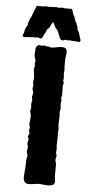

<svg xmlns="http://www.w3.org/2000/svg" viewBox="-64 -1027 518 1065"><g transform="rotate(5 195.0 -494.5)"><path d="M278.8 -60.5Q278.3 -57.6 281.2 -42.5Q286.6 -12.2 269 -4.9Q253.9 -1 246.1 -1L198.2 -4.9Q189.5 -5.9 170.9 -2.4Q152.3 1 135.7 0.5Q103.5 -0.5 108.4 -46.9Q112.8 -93.3 112.8 -113.8Q112.3 -133.8 115.2 -143.6Q118.2 -153.3 117.2 -159.2L111.8 -175.8L116.2 -206.1L110.8 -222.2L116.2 -247.1Q116.2 -250 112.3 -256.3Q108.4 -262.7 113.3 -269.5Q118.2 -276.9 118.2 -280.8L113.8 -297.9Q114.3 -299.8 116.2 -305.7Q118.2 -311.5 117.2 -314L112.8 -328.1Q113.3 -341.8 115.2 -356.9Q117.2 -372.6 116.2 -380.9L110.8 -403.8L115.2 -423.8L112.8 -439.9L117.2 -465.8L113.8 -482.9L118.2 -502Q120.1 -509.3 112.8 -528.8Q112.8 -533.2 116.2 -546.9Q116.2 -552.2 112.8 -562Q113.3 -567.4 115.2 -577.1Q117.2 -586.9 116.2 -592.8L110.8 -638.2Q110.8 -643.1 113.8 -648.4Q116.7 -653.8 114.7 -659.2Q112.8 -664.1 112.8 -666L116.2 -681.2Q116.2 -685.5 111.8 -698.7Q107.4 -711.9 108.4 -717.8Q109.9 -724.1 109.9 -744.1Q109.9 -764.2 125 -771Q125 -773.9 135.7 -771.5Q146.5 -769 151.9 -771Q156.2 -772.9 159.2 -772.5Q162.1 -772 165 -770.5Q168 -769 169.9 -768.6Q171.9 -768.1 176.3 -768.6Q180.7 -769 184.1 -769Q191.9 -761.2 216.3 -766.6Q241.2 -772 248 -772Q273.9 -773.9 280.8 -762.2Q286.6 -747.6 281.7 -723.1Q277.3 -698.2 280.8 -644L278.8 -628.9L279.8 -617.7Q280.8 -606 280.8 -600.1L278.8 -586.9L283.2 -573.7L278.8 -559.1L279.8 -507.8L275.9 -491.2L278.8 -476.1L275.9 -452.1L278.8 -433.1L273.9 -412.6L275.9 -395L273.9 -336.9L276.9 -320.8L274.9 -300.8Q273.9 -296.9 274.9 -289.6Q275.9 -282.2 275.9 -278.8L273.9 -227.1L275.9 -210L273.9 -186L278.8 -168.9L273.9 -146Q273.9 -143.1 274.9 -140.1Q275.9 -136.7 276.9 -132.8Q277.8 -128.9 278.8 -127Q279.8 -125 279.3 -94.2Q278.8 -63.5 278.8 -60.5ZM41.5 -845.2Q43 -848.1 43.5 -853Q43.9 -857.9 49.3 -866.7Q54.7 -875 55.7 -877Q56.6 -878.9 57.1 -886.7Q57.1 -894.5 59.6 -897.9Q62 -901.4 63.5 -908.2Q64.9 -915 68.4 -918Q71.8 -920.9 75.7 -933.6Q79.1 -946.3 81.5 -950.2Q84 -954.1 85 -959Q85.9 -963.9 87.9 -965.8Q89.8 -967.8 91.3 -975.6Q92.8 -983.4 96.2 -985.8Q97.2 -989.7 105 -988.3Q113.3 -986.8 117.2 -987.8Q121.1 -988.8 125.5 -987.8Q129.9 -986.3 137.7 -988.3Q145.5 -990.2 149.4 -990.2Q153.8 -990.2 155.3 -989.3Q156.7 -988.3 168.9 -988.3Q181.2 -988.3 190.9 -989.3Q200.7 -990.2 205.6 -990.2L220.2 -987.8Q226.1 -987.8 235.8 -990.2Q242.2 -990.2 250 -988.3Q257.8 -986.3 262.7 -987.8Q267.6 -988.8 271.5 -987.8Q276.4 -986.8 284.2 -988.3Q292 -989.7 292 -985.8Q295.9 -982.9 297.4 -975.6Q298.8 -967.8 300.3 -965.8Q301.8 -963.9 302.7 -959Q303.7 -954.1 307.1 -950.2Q310.1 -946.3 313.5 -933.6Q316.9 -920.9 320.3 -918Q323.7 -915 325.2 -907.7Q327.1 -899.9 329.6 -897.5Q332 -894.5 332 -886.7Q332 -878.9 333 -877Q334 -875 335.4 -872.6Q336.9 -870.1 337.9 -868.2Q338.9 -866.2 341.8 -861.3Q344.7 -856.4 344.7 -852.5Q345.2 -848.1 346.7 -846.2Q348.1 -843.8 349.1 -838.9Q350.6 -830.6 353.5 -825.2Q356.4 -819.8 354.5 -813.5Q352.5 -807.1 336.9 -809.6Q321.3 -812 315.4 -811.5Q309.6 -811 301.8 -812.5Q293.9 -814 290 -812.5Q286.1 -811 280.3 -813Q274.4 -814.9 270 -814L256.3 -809.1Q254.9 -809.1 248 -812Q241.2 -814.9 237.8 -826.2Q233.9 -836.9 232.4 -839.4Q231 -841.8 228 -851.6Q225.1 -861.3 218.3 -867.7Q210.9 -874 208 -880.9Q205.1 -887.7 203.1 -891.1Q201.2 -894 198.2 -900.4Q195.3 -906.7 194.8 -907.2Q188.5 -896 186 -892.1Q183.1 -887.7 180.7 -880.9Q177.7 -874 175.8 -872.1Q173.8 -870.1 171.4 -868.2Q168.9 -866.2 167 -864.3Q165 -862.3 164.1 -860.8Q163.1 -859.9 160.6 -851.1Q158.2 -842.8 154.3 -838.9Q150.4 -835 147.9 -825.2Q145 -815.4 139.2 -811Q134.3 -809.1 132.3 -809.1L118.2 -814Q115.2 -814.9 108.4 -813Q101.6 -811 98.1 -812.5Q93.8 -814 86.9 -812.5Q80.1 -811 74.2 -811.5Q68.4 -812 51.8 -809.6Q35.2 -807.1 33.2 -815.9Q33.2 -821.8 35.6 -826.2Q38.1 -830.1 38.6 -832Q39.1 -834 39.6 -835.9Q40 -837.9 40 -839.8Q40 -841.8 41.5 -845.2Z"/></g></svg>

Font: AntiqueNobleBold
Style: Bold
Weight: 700
Version: Version 001.000